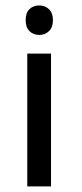

<svg xmlns="http://www.w3.org/2000/svg" viewBox="-20 -667 293 687"><path d="M162.6 0H77.6V-475.1H162.6ZM71.8 -594.7Q71.8 -621.1 85.4 -634.3Q99.1 -647.5 120.6 -647.5Q141.1 -647.5 155.3 -634Q169.4 -620.6 169.4 -594.7Q169.4 -569.3 155.3 -555.7Q141.1 -542 120.6 -542Q99.1 -542 85.4 -555.7Q71.8 -569.3 71.8 -594.7Z"/></svg>

Font: XL-Viking
Style: Regular
Weight: 400
Foundry: Ascender Corporation
Version: Version 1.10 March 23, 2015